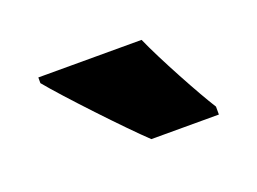

<svg xmlns="http://www.w3.org/2000/svg" viewBox="-43 -845 425 318"><g transform="rotate(-20 170.0 -686.0)"><path d="M222 -766H40V-756C66 -724 149 -636 181 -606H300V-620C282 -648 239 -727 222 -766Z"/></g></svg>

Font: Noto Sans Thai ExtCond Blk
Style: Regular
Weight: 900
Width: 2
Designer: Monotype Design Team
Foundry: Monotype Imaging Inc.
Version: Version 2.002